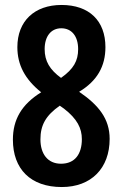

<svg xmlns="http://www.w3.org/2000/svg" viewBox="-20 -744 494 774"><path d="M228 -724C119 -724 50 -659 50 -554C50 -483 80 -425 146 -372C67 -323 32 -262 32 -181C32 -63 103 10 229 10C348 10 422 -66 422 -184C422 -265 378 -320 299 -374C372 -418 405 -477 405 -554C405 -660 340 -724 228 -724ZM227 -630C269 -630 295 -598 295 -546C295 -499 277 -466 226 -430C181 -463 160 -497 160 -546C160 -598 186 -630 227 -630ZM143 -182C143 -239 164 -278 221 -318L238 -306C291 -265 310 -227 310 -183C310 -123 282 -84 226 -84C172 -84 143 -124 143 -182Z"/></svg>

Font: Noto Sans Khmer ExtraCondensed SemiBold
Style: Regular
Weight: 600
Width: 2
Designer: Danh Hong and the Monotype Design Team
Foundry: Monotype Imaging Inc.
Version: Version 2.004